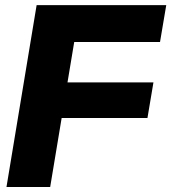

<svg xmlns="http://www.w3.org/2000/svg" viewBox="-20 -748 685 768"><path d="M5.9 0 126.5 -727.5H645L620.1 -580.1H276.9L250 -418.5H593.8L569.8 -275.9H226.6L180.7 0Z"/></svg>

Font: Inter 28pt ExtraBold
Style: Italic
Weight: 800
Italic angle: -9.3988°
Designer: Rasmus Andersson
Foundry: rsms
Version: Version 4.001;git-66647c0bb